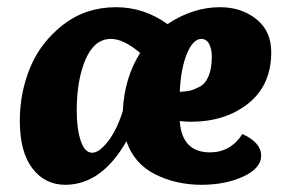

<svg xmlns="http://www.w3.org/2000/svg" viewBox="-20 -503 793 533"><path d="M653 -131Q705 -107 705 -71Q705 -36 655.5 -13Q606 10 539 10Q468 10 410 -19.5Q352 -49 331 -111Q262 10 161 10Q105 10 70 -35.5Q35 -81 35 -168Q35 -246 64 -316Q93 -386 155.5 -434.5Q218 -483 302 -483Q380 -483 445 -436Q515 -483 591 -483Q650 -483 691.5 -450Q733 -417 733 -358Q733 -267 669.5 -216Q606 -165 509 -165Q497 -165 479 -167Q485 -80 563 -80Q620 -80 653 -131ZM319 -189 321 -195Q325 -286 369 -356Q323 -395 288 -395Q242 -395 217.5 -338Q193 -281 193 -196Q193 -146 204 -112.5Q215 -79 236 -79Q255 -79 279 -109.5Q303 -140 319 -189ZM568 -346Q568 -367 560.5 -381Q553 -395 539 -395Q516 -395 499 -354Q482 -313 479 -248Q495 -249 505.5 -251Q516 -253 533 -261.5Q550 -270 559 -291.5Q568 -313 568 -346Z"/></svg>

Font: Overlock Black
Style: Italic
Weight: 900
Designer: Dario Muhafara
Foundry: Dario Manuel Muhafara
Version: Version 1.002